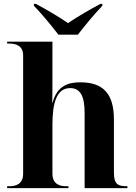

<svg xmlns="http://www.w3.org/2000/svg" viewBox="-20 -976 707 996"><path d="M283 -796H384C418 -841 474 -908 511 -946V-956H501C458 -933 383 -891 333 -856C283 -891 209 -933 166 -956H156V-946C193 -908 249 -841 283 -796ZM17 0H335V-10H323C294 -10 252 -18 252 -75V-329C252 -441 273 -519 344 -519C398 -519 419 -475 419 -389V0H641V-10H638C593 -10 571 -19 571 -81V-356C571 -491 514 -549 397 -549C338 -549 277 -534 253 -444H251C252 -483 252 -521 252 -559V-760H17V-750H29C57 -750 100 -742 100 -689V-75C100 -18 58 -10 29 -10H17Z"/></svg>

Font: Noto Serif Display
Style: Bold
Weight: 700
Designer: Monotype Design Team
Foundry: Monotype Imaging Inc.
Version: Version 2.009